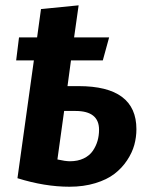

<svg xmlns="http://www.w3.org/2000/svg" viewBox="-20 -689 564 725"><path d="M276.9 -363.8Q495.1 -363.8 495.1 -201.2Q495.1 -170.9 487.1 -141.6Q479 -112.3 459.7 -83.3Q440.4 -54.2 412.1 -32.5Q383.8 -10.7 339.8 2.7Q295.9 16.1 242.2 16.1Q148.9 16.1 45.9 -16.1L107.9 -460.9H41L51.8 -547.9H120.1L134.8 -654.8L276.9 -668.9L259.8 -547.9H392.1L368.2 -460.9H248L234.9 -363.8ZM244.1 -80.1Q273.9 -80.1 296.1 -90.8Q318.4 -101.6 330.6 -119.6Q342.8 -137.7 348.4 -157.5Q354 -177.2 354 -199.2Q354 -270 265.1 -270H222.2L196.8 -86.9Q226.6 -80.1 244.1 -80.1Z"/></svg>

Font: FiraGO SemiBold
Style: Italic
Weight: 600
Italic angle: -8°
Designer: bBox Type GmbH
Foundry: bBox Type GmbH
Version: Version 1.001;PS 001.001;hotconv 1.0.88;makeotf.lib2.5.64775